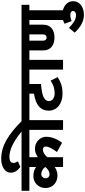

<svg xmlns="http://www.w3.org/2000/svg" viewBox="831 -1899 1388 3130"><g transform="rotate(-90 1525.0 -334.0)"><path d="M527 -549V-411Q596 -458 661 -458Q722 -458 767 -431.5Q812 -405 836 -363Q860 -321 860 -276Q860 -146 763 -16L612 -99Q653 -156 677 -201Q701 -246 701 -282Q701 -304 688 -316.5Q675 -329 652 -329Q619 -329 588.5 -310Q558 -291 527 -257V0H368V-136Q299 -91 232 -91Q170 -91 123 -117Q76 -143 50.5 -187Q25 -231 25 -285Q25 -338 49.5 -384Q74 -430 119 -457Q164 -484 223 -484Q268 -484 305.5 -471.5Q343 -459 368 -440V-549H-20V-677H884V-549ZM368 -290V-292Q345 -321 314.5 -338Q284 -355 254 -355Q224 -355 204 -335Q184 -315 184 -285Q184 -257 202.5 -238.5Q221 -220 252 -220Q282 -220 312.5 -239.5Q343 -259 368 -290Z M1221 -549H1132V0H973V-549H864V-677H946Q704 -875 533 -875Q487 -875 460.5 -858.5Q434 -842 434 -810Q434 -775 461 -736L369 -696Q275 -763 275 -851Q275 -924 339.5 -966Q404 -1008 503 -1008Q656 -1008 803 -925Q950 -842 1114 -677H1221Z M1442 -233Q1442 -186 1479.5 -161.5Q1517 -137 1570 -137Q1630 -137 1679 -154Q1728 -171 1775 -203L1833 -88Q1770 -47 1707 -28Q1644 -9 1563 -9Q1484 -9 1421 -36.5Q1358 -64 1322 -115Q1286 -166 1286 -233Q1286 -332 1353 -392Q1420 -452 1563 -474V-549H1201V-677H1866V-549H1721V-359Q1574 -349 1508 -318Q1442 -287 1442 -233Z M2203 -549H2114V0H1955V-549H1846V-677H2203Z M3012 -549H2923V0H2764V-549H2688V-328Q2688 -238 2633 -189Q2578 -140 2478 -140Q2378 -140 2323 -189Q2268 -238 2268 -328V-549H2183V-677H3012ZM2529 -549H2427V-328Q2427 -269 2478 -269Q2529 -269 2529 -328Z M2558 190 2635 96Q2693 151 2740.5 181Q2788 211 2846 211Q2873 211 2892 198Q2911 185 2911 164Q2911 143 2892.5 130.5Q2874 118 2846 118Q2797 118 2746 140L2703 24Q2769 -11 2846 -11Q2910 -11 2961 10.5Q3012 32 3041 71.5Q3070 111 3070 164Q3070 217 3041.5 256.5Q3013 296 2962 318Q2911 340 2846 340Q2698 340 2558 190Z"/></g></svg>

Font: Martel Sans Black
Style: Regular
Weight: 900
Designer: Dan Reynolds and Mathieu Réguer
Foundry: Dan Reynolds and Mathieu Réguer
Version: Version 1.002; ttfautohint (v1.1) -l 5 -r 5 -G 72 -x 0 -D la